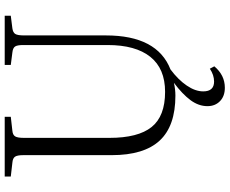

<svg xmlns="http://www.w3.org/2000/svg" viewBox="-100 -654 979 819"><g transform="rotate(-90 389.5 -244.5)"><path d="M424.8 225.1Q388.7 225.1 367.4 204.3Q346.2 183.6 346.2 150.9Q346.2 113.3 371.8 78.6Q397.5 43.9 445.8 7.8Q418 14.2 391.1 14.2Q261.7 14.2 199.5 -52.7Q137.2 -119.6 137.2 -257.8V-634.8Q137.2 -660.2 130.6 -669.9Q124 -679.7 105 -681.2L45.9 -688V-713.9H300.8V-688L241.2 -681.2Q223.6 -679.7 217.3 -669.4Q210.9 -659.2 210.9 -631.8V-267.1Q210.9 -145 257.1 -87.4Q303.2 -29.8 407.2 -29.8Q506.3 -29.8 556.6 -92.8Q606.9 -155.8 606.9 -274.9V-634.8Q606.9 -660.2 600.6 -669.7Q594.2 -679.2 575.2 -681.2L522 -688V-713.9H731.9V-688L678.2 -681.2Q660.2 -678.7 654.1 -668.7Q647.9 -658.7 647.9 -630.9V-282.2Q647.9 -63.5 502.9 -6.8Q459 25.9 434.1 62.5Q409.2 99.1 409.2 132.8Q409.2 179.2 451.2 179.2Q479 179.2 505.9 161.1L516.1 180.2Q478.5 225.1 424.8 225.1Z"/></g></svg>

Font: Literata Light
Style: Regular
Weight: 300
Designer: Latin by Veronika Burian and Jose Scaglione. Greek by Irene Vlachou. Cyrillic by Vera Evstafieva.
Foundry: TypeTogether
Version: Version 3.021